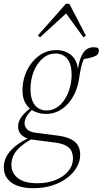

<svg xmlns="http://www.w3.org/2000/svg" viewBox="-53 -733 539 1008"><path d="M123 255Q74 255 39.5 242.5Q5 230 -14 205.5Q-33 181 -33 145Q-33 107 -11.5 76Q10 45 44.5 21.5Q79 -2 117 -16L121 -7Q67 21 37 54.5Q7 88 7 133Q7 176 41.5 202.5Q76 229 142 229Q198 229 240 211.5Q282 194 306 165Q330 136 330 100Q330 77 322 60Q314 43 292 31Q270 19 225 14L116 0Q112 0 108 -1Q104 -2 99 -2V-4Q72 -11 57 -27.5Q42 -44 42 -69Q42 -98 63.5 -124.5Q85 -151 120 -174V-179L126 -167Q100 -143 88 -124Q76 -105 76 -86Q76 -68 89.5 -54Q103 -40 135 -36L244 -22Q292 -16 319.5 -2Q347 12 357.5 33Q368 54 368 79Q368 112 351 143Q334 174 301.5 199.5Q269 225 223.5 240Q178 255 123 255ZM189 -135Q154 -135 125.5 -149Q97 -163 81 -190.5Q65 -218 65 -259Q65 -300 78 -337.5Q91 -375 115 -405Q139 -435 171 -452.5Q203 -470 242 -470Q273 -470 298 -458.5Q323 -447 338.5 -423.5Q354 -400 357 -365L354 -355Q361 -409 373.5 -436.5Q386 -464 402.5 -474.5Q419 -485 438 -485Q444 -485 450.5 -484Q457 -483 461 -481Q464 -478 465 -474Q466 -470 466 -466Q466 -445 441 -436Q416 -427 373 -420L391 -433Q387 -423 381.5 -409Q376 -395 371.5 -374Q367 -353 362 -319Q357 -284 343 -251Q329 -218 307 -192Q285 -166 255 -150.5Q225 -135 189 -135ZM192 -153Q221 -153 245 -168.5Q269 -184 286.5 -211Q304 -238 313.5 -271.5Q323 -305 323 -341Q323 -397 300 -424.5Q277 -452 238 -452Q208 -452 184 -436Q160 -420 142.5 -393.5Q125 -367 116 -333.5Q107 -300 107 -264Q107 -228 117.5 -203Q128 -178 147 -165.5Q166 -153 192 -153ZM385 -537 284 -676H309L157 -537L146 -547L293 -713H311L398 -546Z"/></svg>

Font: Source Serif 4 48pt Light
Style: Italic
Weight: 300
Italic angle: -12°
Designer: Frank Grießhammer
Foundry: Adobe Systems Incorporated
Version: Version 4.004;hotconv 1.0.116;makeotfexe 2.5.65601